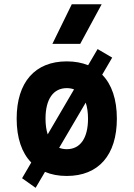

<svg xmlns="http://www.w3.org/2000/svg" viewBox="-20 -815 626 900"><path d="M147 65.4 190.9 -9.3C220.7 3.4 254.4 9.8 293 9.8C441.9 9.8 527.8 -87.9 527.8 -258.8C527.8 -349.1 503.9 -419.4 459 -464.8L505.9 -544.9L437.5 -585L393.1 -509.3C363.8 -521 330.6 -527.3 293 -527.3C144 -527.3 58.1 -429.7 58.1 -258.8C58.1 -168.5 82 -98.6 126.5 -53.2L83.5 20.5ZM225.6 -609.4H356L456.5 -794.9H316.4ZM293 -115.7C279.8 -115.7 268.1 -118.2 257.3 -122.1L381.8 -334C388.7 -313.5 392.6 -288.1 392.6 -258.8C392.6 -167.5 356.4 -115.7 293 -115.7ZM203.6 -185.1C196.8 -205.6 193.4 -230.5 193.4 -258.8C193.4 -350.6 230 -401.9 293 -401.9C305.2 -401.9 316.9 -399.9 327.1 -396Z"/></svg>

Font: Cascadia Mono NF
Style: Bold
Weight: 700
Monospace: yes
Designer: Aaron Bell
Foundry: Saja Typeworks
Version: Version 2404.023